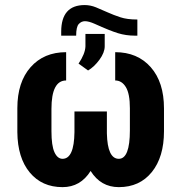

<svg xmlns="http://www.w3.org/2000/svg" viewBox="-20 -748 736 778"><path d="M298.3 -490.2Q325.2 -530.3 326.2 -560.1V-610.4H404.3V-560.5Q404.3 -535.2 383.1 -506.1Q361.8 -477.1 336.9 -462.4ZM536.6 -668.9V-603.5H526.9Q490.7 -603.5 458 -613.5Q425.3 -623.5 363.8 -651.4Q339.8 -662.1 324.2 -662.1Q309.6 -662.1 299.1 -650.6Q288.6 -639.2 288.6 -603.5H228V-619.6Q228 -727.5 323.2 -727.5Q346.2 -727.5 368.9 -718.3Q391.6 -709 416 -698Q440.4 -687 467.8 -678Q495.1 -668.9 536.6 -668.9ZM446.8 -536.6Q537.1 -536.6 590.8 -475.8Q644.5 -415 644.5 -308.6V-216.3Q644.5 -111.8 595.2 -50.8Q545.9 10.3 461.4 10.3Q388.2 10.3 347.2 -55.2Q306.2 10.3 233.4 10.3Q149.9 10.3 100.6 -49.1Q51.3 -108.4 50.3 -212.4V-309.6Q50.3 -415 104 -475.8Q157.7 -536.6 248 -536.6V-421.9Q188.5 -421.9 188.5 -306.6V-216.3Q188.5 -157.7 200.7 -131.1Q212.9 -104.5 233.4 -104.5Q280.3 -104.5 281.7 -212.4V-296.4H413.1V-207.5Q415.5 -104.5 461.4 -104.5Q506.3 -104.5 506.3 -219.7V-309.6Q506.3 -368.2 490 -395Q473.6 -421.9 446.8 -421.9Z"/></svg>

Font: MAUL Condensed Bold
Style: Condensed Bold
Weight: 700
Designer: MAUL
Version: Version 1.0; 2020; ttfautohint (v1.8.3)